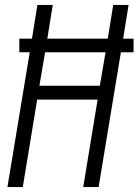

<svg xmlns="http://www.w3.org/2000/svg" viewBox="-20 -755 559 775"><path d="M10 0 100 -544H58V-599H109L131 -735H193L171 -599H415L437 -735H499L477 -599H519V-544H468L378 0H316L374 -353H130L72 0ZM139 -409H383L406 -544H162Z"/></svg>

Font: Iosevka SS18 Light
Style: Italic
Weight: 300
Italic angle: -9°
Monospace: yes
Designer: Belleve Invis
Foundry: Belleve Invis
Version: Version 25.1.1; ttfautohint (v1.8.4)